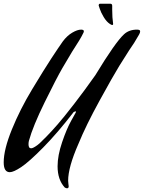

<svg xmlns="http://www.w3.org/2000/svg" viewBox="-20 -910 777 1037"><path d="M351 96Q351 107 342 107Q338 107 330 103Q291 61 291 -12Q291 -70 315.5 -142Q340 -214 364 -257L388 -300Q390 -303 390 -307Q390 -309 388 -309L378 -305Q290 -191 213 -113Q136 -35 94.5 -7.5Q53 20 33 20Q0 20 0 -33Q0 -102 44 -210.5Q88 -319 153.5 -427.5Q219 -536 257 -594Q295 -652 319 -686Q342 -717 370 -733.5Q398 -750 418 -750Q433 -750 433 -741Q433 -736 427 -726Q416 -702 369 -630Q348 -596 316.5 -541.5Q285 -487 221.5 -358Q158 -229 136 -149Q134 -140 134 -131Q134 -109 148 -109Q159 -109 183 -127Q187 -130 194.5 -136.5Q202 -143 230.5 -172Q259 -201 292 -239Q325 -277 380 -348Q435 -419 495 -504Q603 -682 650 -725Q677 -750 720 -750Q737 -750 737 -741Q737 -733 731 -723Q704 -675 678 -639Q657 -607 624 -553.5Q591 -500 517.5 -366Q444 -232 404 -134Q348 -7 348 66Q348 73 349.5 83.5Q351 94 351 96ZM591 -781Q591 -775 586 -775Q582 -775 573 -781Q555 -793 540 -818Q525 -843 519 -862L513 -880Q513 -890 521 -890H575Q586 -890 586 -879V-857Q586 -815 591 -781Z"/></svg>

Font: Aguafina Script
Style: Regular
Weight: 400
Designer: Angel Koziupa and Alejandro Paul
Foundry: Angel Koziupa and Alejandro Paul
Version: Version 1.000